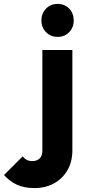

<svg xmlns="http://www.w3.org/2000/svg" viewBox="-150 -741 442 979"><path d="M25.5 218Q-27.5 218 -64.5 200.5Q-101.5 183 -129.5 151.5L-34.5 56.5Q-23.5 69.5 -11.8 75Q0 80.5 15 80.5Q37 80.5 51.5 67.5Q66 54.5 66 27.5V-486H219V25Q219 84 193.8 127.2Q168.5 170.5 125 194.2Q81.5 218 25.5 218ZM143.5 -553Q108 -553 84.5 -577.2Q61 -601.5 61 -637Q61 -672.5 84.5 -696.8Q108 -721 143.5 -721Q180 -721 203 -696.8Q226 -672.5 226 -637Q226 -601.5 203 -577.2Q180 -553 143.5 -553Z"/></svg>

Font: Marine Company Thin
Style: Regular
Weight: 100
Designer: Rodrigo Fuenzalida
Foundry: fragTYPE
Version: Version 1.000